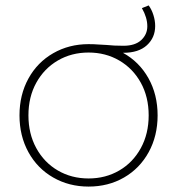

<svg xmlns="http://www.w3.org/2000/svg" viewBox="-20 -686 654 709"><path d="M562 -260Q562 -184 529 -124Q496 -64 438 -30.5Q380 3 307 3Q235 3 176.5 -30.5Q118 -64 85 -124Q52 -184 52 -260Q52 -336 85 -396Q118 -456 176.5 -489.5Q235 -523 307 -523Q327 -523 346 -521.5Q365 -520 373 -520Q400 -517 436 -517Q479 -517 501.5 -538Q524 -559 524 -589Q524 -621 504 -656L529 -666Q540 -651 546.5 -630.5Q553 -610 553 -590Q553 -547 522.5 -519Q492 -491 435 -491H434Q494 -458 528 -397.5Q562 -337 562 -260ZM529 -260Q529 -328 500 -380.5Q471 -433 420.5 -462.5Q370 -492 307 -492Q244 -492 193.5 -462.5Q143 -433 114 -380.5Q85 -328 85 -260Q85 -192 114 -139Q143 -86 193.5 -56.5Q244 -27 307 -27Q370 -27 420.5 -56.5Q471 -86 500 -139Q529 -192 529 -260Z"/></svg>

Font: Montserrat Alternates ExLight
Style: Regular
Weight: 275
Designer: Julieta Ulanovsky
Foundry: Julieta Ulanovsky
Version: Version 7.200